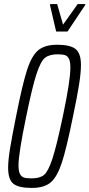

<svg xmlns="http://www.w3.org/2000/svg" viewBox="-20 -916 440 944"><path d="M20 -91Q20 -129 29.5 -186.5Q39 -244 59 -344Q90 -501 113 -572Q136 -643 168.5 -669.5Q201 -696 262 -696Q325 -696 351.5 -675Q378 -654 378 -597Q378 -558 368.5 -498.5Q359 -439 339 -344Q307 -186 284 -116Q261 -46 229 -19Q197 8 136 8Q72 8 46 -12.5Q20 -33 20 -91ZM289 -344Q326 -519 326 -583Q326 -612 319.5 -626Q313 -640 300.5 -644.5Q288 -649 264 -649Q223 -649 201.5 -632Q180 -615 159.5 -552.5Q139 -490 109 -344Q71 -161 71 -104Q71 -75 78 -61Q85 -47 98 -43Q111 -39 135 -39Q176 -39 196.5 -56Q217 -73 237.5 -135Q258 -197 289 -344ZM256 -761 226 -890 227 -896H261L290 -795L362 -896H400L398 -890L312 -761Z"/></svg>

Font: Saira Ultra Condensed Light
Style: Italic
Weight: 300
Width: 1
Italic angle: -12°
Designer: Hector Gatti with collaboration of the Omnibus-Type team
Foundry: Omnibus-Type
Version: Version 1.001; ttfautohint (v1.8)